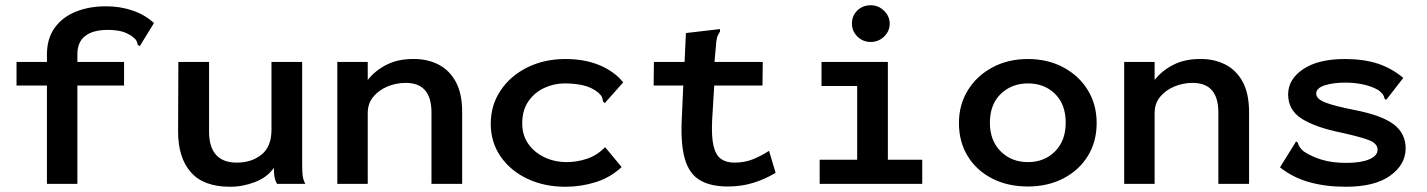

<svg xmlns="http://www.w3.org/2000/svg" viewBox="-20 -701 5440 732"><path d="M159 -375H43V-465H159V-494Q159 -554 188.5 -595Q218 -636 269 -656.5Q320 -677 384 -677Q439 -677 486.5 -660.5Q534 -644 567 -613L519 -535L513 -525L505 -530Q504 -539 500 -546Q496 -553 483 -563Q462 -577 440.5 -582Q419 -587 390 -587Q335 -587 305 -564Q275 -541 275 -494V-465H453V-375H275V0H159Z M857 11Q756 11 707.5 -44.5Q659 -100 659 -199L660 -465H777V-200Q777 -81 883 -81Q939 -81 977 -111.5Q1015 -142 1015 -206V-465H1132V-73Q1132 -53 1133.5 -35Q1135 -17 1144 0H1036Q1028 -15 1026 -30Q1024 -45 1024 -61Q999 -25 952.5 -7Q906 11 857 11Z M1266 0V-465H1382V-396Q1410 -432 1454.5 -454.5Q1499 -477 1560 -476Q1610 -476 1651.5 -455Q1693 -434 1717.5 -389.5Q1742 -345 1742 -274V0H1625V-272Q1625 -385 1527 -385Q1491 -385 1458 -371.5Q1425 -358 1403.5 -332.5Q1382 -307 1382 -270V0Z M2136 11Q2055 11 1990.5 -19.5Q1926 -50 1888.5 -104.5Q1851 -159 1851 -229Q1851 -300 1888.5 -356Q1926 -412 1990.5 -444Q2055 -476 2136 -476Q2209 -476 2265.5 -452.5Q2322 -429 2356 -387L2292 -315L2286 -308L2279 -314Q2278 -322 2275.5 -329.5Q2273 -337 2261 -348Q2236 -368 2204 -375.5Q2172 -383 2133 -383Q2092 -383 2054.5 -365.5Q2017 -348 1994 -314Q1971 -280 1971 -231Q1971 -185 1994.5 -152Q2018 -119 2056.5 -101Q2095 -83 2141 -83Q2180 -83 2218.5 -96Q2257 -109 2287 -140L2350 -64Q2307 -24 2251 -6.5Q2195 11 2136 11Z M2755 10Q2689 10 2648.5 -14Q2608 -38 2591.5 -93.5Q2575 -149 2579 -242L2585 -375H2472L2473 -465H2590L2595 -575L2715 -589L2725 -590V-581Q2721 -574 2717 -566.5Q2713 -559 2711 -543L2704 -465H2888L2887 -375H2703L2695 -243Q2692 -179 2700.5 -144Q2709 -109 2729 -95Q2749 -81 2780 -81Q2819 -81 2851 -94Q2883 -107 2912 -126L2937 -42Q2895 -17 2850.5 -3.5Q2806 10 2755 10Z M3105 0V-92H3248V-373H3112V-465H3365V-92H3496V0ZM3300 -541Q3270 -541 3249 -561.5Q3228 -582 3228 -611Q3228 -641 3248.5 -661Q3269 -681 3300 -681Q3329 -681 3350.5 -660Q3372 -639 3372 -611Q3372 -582 3350.5 -561.5Q3329 -541 3300 -541Z M3899 10Q3822 10 3762.5 -20.5Q3703 -51 3669.5 -105.5Q3636 -160 3636 -232Q3636 -302 3670 -357Q3704 -412 3763.5 -444Q3823 -476 3899 -476Q3975 -476 4034.5 -444Q4094 -412 4127.5 -357Q4161 -302 4161 -232Q4161 -161 4127.5 -106.5Q4094 -52 4034.5 -21Q3975 10 3899 10ZM3899 -83Q3962 -83 4002.5 -124Q4043 -165 4043 -233Q4043 -303 4002.5 -343Q3962 -383 3899 -383Q3837 -383 3795.5 -343Q3754 -303 3754 -233Q3754 -165 3795 -124Q3836 -83 3899 -83Z M4266 0V-465H4382V-396Q4410 -432 4454.5 -454.5Q4499 -477 4560 -476Q4610 -476 4651.5 -455Q4693 -434 4717.5 -389.5Q4742 -345 4742 -274V0H4625V-272Q4625 -385 4527 -385Q4491 -385 4458 -371.5Q4425 -358 4403.5 -332.5Q4382 -307 4382 -270V0Z M5111 11Q5034 11 4971.5 -6.5Q4909 -24 4860 -63L4916 -153L4921 -162L4928 -157Q4930 -149 4934 -142Q4938 -135 4950 -124Q4980 -104 5019.5 -92Q5059 -80 5113 -80Q5168 -80 5200 -93.5Q5232 -107 5232 -130Q5232 -153 5202 -165.5Q5172 -178 5095 -195Q4996 -215 4943.5 -248Q4891 -281 4891 -341Q4891 -399 4948.5 -437.5Q5006 -476 5107 -476Q5179 -476 5232.5 -458.5Q5286 -441 5330 -404L5271 -328L5264 -320L5258 -326Q5257 -334 5252.5 -340.5Q5248 -347 5236 -357Q5210 -372 5177.5 -379Q5145 -386 5109 -386Q5062 -386 5030 -375.5Q4998 -365 4998 -344Q4998 -324 5032 -310.5Q5066 -297 5147 -281Q5249 -261 5294 -226.5Q5339 -192 5339 -135Q5339 -74 5280.5 -31.5Q5222 11 5111 11Z"/></svg>

Font: Inconsolata Expanded Bold
Style: Regular
Weight: 700
Width: 7
Monospace: yes
Designer: Raph Levien, Cyreal, Brenton Simpson
Foundry: Raph Levien, Cyreal, Google
Version: Version 3.001; ttfautohint (v1.8.2.53-6de2)